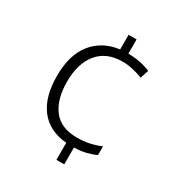

<svg xmlns="http://www.w3.org/2000/svg" viewBox="-173 -845 916 976"><g transform="rotate(30 285.5 -357.0)"><path d="M346 -641Q384 -640 416.5 -633.5Q449 -627 477 -615L461 -566Q433 -577 401.5 -584Q370 -591 343 -591Q248 -591 197.5 -530Q147 -469 147 -362Q147 -259 192 -199.5Q237 -140 332 -140Q372 -140 406 -147.5Q440 -155 470 -168V-117Q445 -105 414.5 -97.5Q384 -90 345 -89V10H299V-90Q196 -99 142 -168.5Q88 -238 88 -362Q88 -486 145 -556Q202 -626 299 -638V-724H346Z"/></g></svg>

Font: Noto Sans Myanmar Light
Style: Regular
Weight: 300
Designer: Monotype Design Team
Foundry: Monotype Imaging Inc.
Version: Version 2.107; ttfautohint (v1.8.4.7-5d5b)